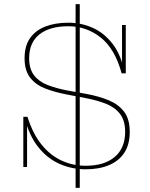

<svg xmlns="http://www.w3.org/2000/svg" viewBox="-20 -802 722 922"><path d="M343 100V-782H363V100ZM391 11Q325 11 266 -15Q207 -41 163 -96.5Q119 -152 97 -241H112Q137 -161 178.5 -109Q220 -57 274.5 -31.5Q329 -6 391 -6Q481 -6 531 -48.5Q581 -91 581 -169Q581 -224 555.5 -256Q530 -288 487 -304.5Q444 -321 391 -331L297 -349Q241 -360 196 -377.5Q151 -395 124.5 -429.5Q98 -464 98 -522Q98 -581 124 -618.5Q150 -656 197.5 -674.5Q245 -693 308 -693Q370 -693 425 -668.5Q480 -644 521 -591Q562 -538 579 -450H564Q532 -568 463.5 -622Q395 -676 308 -676Q219 -676 169.5 -637Q120 -598 120 -522Q120 -471 143.5 -440.5Q167 -410 208 -394Q249 -378 301 -368L395 -351Q455 -340 502 -320.5Q549 -301 576 -265.5Q603 -230 603 -169Q603 -108 577 -68.5Q551 -29 503.5 -9Q456 11 391 11ZM92 0V-241H97L110 -211V0ZM579 -450 566 -484V-682H584V-450Z"/></svg>

Font: Montagu Slab 144pt Thin
Style: Regular
Weight: 250
Version: Version 1.000